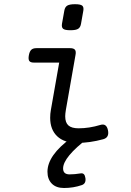

<svg xmlns="http://www.w3.org/2000/svg" viewBox="-20 -686 640 936"><path d="M327.6 -13.7Q211.4 70.8 211.4 151.4Q211.4 187.5 232.4 209Q253.4 230.5 292 230.5Q337.9 230.5 378.9 216.3Q399.9 209 396.5 182.6Q394.5 168.9 388.9 163.3Q383.3 157.7 373.5 159.2Q344.2 164.1 319.3 164.1Q287.6 164.1 287.6 135.3Q287.6 80.1 410.6 -13.7ZM157.2 -451.2Q140.6 -451.2 132.3 -443.1Q124 -435.1 120.6 -416Q117.2 -397 122.8 -388.9Q128.4 -380.9 145 -380.9H268.6L228 -149.9Q224.6 -131.3 224.6 -111.8Q224.6 -54.2 258.8 -21.7Q293 10.7 356 10.7Q417.5 10.7 483.4 -7.3Q513.7 -15.6 506.3 -51.3Q499 -85.9 469.7 -77.1Q415 -60.5 363.3 -60.5Q329.1 -60.5 313.5 -74.5Q297.9 -88.4 297.9 -119.1Q297.9 -130.9 301.3 -151.4L348.1 -418Q351.6 -436 345.2 -443.6Q338.9 -451.2 322.3 -451.2ZM293.5 -633.8 282.2 -570.3Q279.3 -552.7 287.8 -545.7Q296.4 -538.6 323.2 -538.6Q350.1 -538.6 361.1 -545.7Q372.1 -552.7 375 -570.3L386.2 -633.8Q389.2 -651.4 380.9 -658.4Q372.6 -665.5 345.7 -665.5Q318.8 -665.5 307.6 -658.4Q296.4 -651.4 293.5 -633.8Z"/></svg>

Font: Courier Prime Code
Style: Italic
Weight: 400
Italic angle: -10°
Designer: Alan Dague-Greene
Foundry: Quote-Unquote Apps
Version: Version 3.18